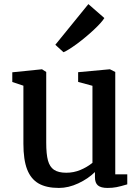

<svg xmlns="http://www.w3.org/2000/svg" viewBox="-20 -906 678 937"><path d="M411.1 -885.7H411.6L489.3 -817.9Q476.6 -796.9 438 -760.7Q399.4 -724.6 355.5 -691.9Q311 -659.7 290.5 -651.4H289.6L250 -687.5ZM443.4 -66.4Q410.2 -33.7 362.1 -11.2Q314 11.2 267.6 11.2Q206.1 11.2 168.2 -10.7Q130.4 -32.7 112.3 -79.6Q94.2 -126.5 94.2 -204.6V-487.8L40 -505.9V-553.2L184.6 -567.9H185.1L205.6 -554.7V-210Q205.6 -153.3 214.1 -122.6Q222.7 -91.8 243.2 -77.6Q264.6 -63 303.7 -63Q339.4 -63 371.8 -76.4Q404.3 -89.8 431.2 -111.3V-487.3L361.3 -506.3V-553.7L515.6 -567.9H516.6L542.5 -554.7V-55.2H601.1V-6.3Q568.8 3.4 548.8 7.3Q528.8 11.2 504.4 11.2Q472.7 11.2 458 -1Q443.4 -13.2 443.4 -41Z"/></svg>

Font: Merriweather
Style: Regular
Weight: 400
Designer: Eben Sorkin
Foundry: Eben Sorkin
Version: Version 1.584; ttfautohint (v1.8.1)